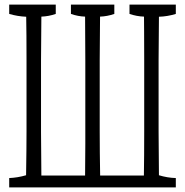

<svg xmlns="http://www.w3.org/2000/svg" viewBox="-20 -747 804 834"><path d="M20 26.4Q56.6 24.9 93.3 14.2Q95.2 -102.1 95.2 -176.8Q95.2 -326.2 95.2 -485.4Q95.2 -603.5 93.8 -674.3Q56.6 -675.8 20 -686.5Q20 -701.7 20 -727.1Q20 -727.1 222.2 -727.1Q222.2 -702.1 222.2 -686.5Q190.9 -675.8 159.7 -674.8Q158.2 -550.8 158.2 -483.4Q158.2 -324.2 158.2 -174.8Q158.2 -106.9 159.7 15.6Q159.7 15.6 349.6 15.6Q350.6 -45.4 350.6 -122.1Q350.6 -147.5 350.6 -174.8Q350.6 -324.2 350.6 -483.9Q350.6 -593.8 349.6 -674.8Q318.8 -675.8 288.1 -686.5Q288.1 -701.7 288.1 -727.1Q288.1 -727.1 476.6 -727.1Q476.6 -702.1 476.6 -686.5Q445.3 -675.8 414.6 -674.8Q413.1 -553.2 413.1 -485.4Q413.1 -326.2 413.1 -176.8Q413.1 -114.3 413.6 -83.3Q414.1 -52.2 415 15.6Q415 15.6 605 15.6Q606.4 -65.9 606.4 -174.8Q606.4 -324.7 606.4 -483.9Q606.4 -541.5 606 -608.4Q606 -639.6 605.5 -674.8Q574.2 -675.8 542.5 -686.5Q542.5 -701.7 542.5 -727.1Q542.5 -727.1 743.7 -727.1Q743.7 -702.1 743.7 -686.5Q707 -675.3 670.4 -674.3Q668.9 -553.2 668.9 -485.4Q668.9 -326.2 668.9 -176.8Q668.9 -109.4 670.4 14.2Q707 25.4 743.7 26.4Q743.7 51.3 743.7 66.9Q743.7 66.9 20 66.9Q20 51.3 20 26.4Z"/></svg>

Font: Scarab Serif
Style: Light
Weight: 300
Designer: John Roberts
Foundry: Scarab
Version: 1.0